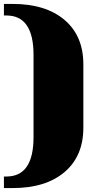

<svg xmlns="http://www.w3.org/2000/svg" viewBox="-81 -739 495 979"><path d="M344 -411V-88Q344 57 248 138.5Q152 220 -17 220H-61V161H-48Q90 161 90 -40V-459Q90 -660 -48 -660H-61V-719H-17Q152 -719 248 -637.5Q344 -556 344 -411Z"/></svg>

Font: Sarpanch Black
Style: Regular
Weight: 900
Designer: Manushi Parikh (Devanagari and Latin), Jyotish Sonowal (Devanagari)
Foundry: Indian Type Foundry
Version: Version 2.004;PS 1.0;hotconv 1.0.78;makeotf.lib2.5.61930; tt